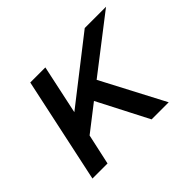

<svg xmlns="http://www.w3.org/2000/svg" viewBox="-108 -641 810 810"><g transform="rotate(-45 296.5 -236.0)"><path d="M40 0 141 -472H231L184 -252L466 -472H593L347 -282L495 0H393L276 -227L160 -137L130 0Z"/></g></svg>

Font: Sometype Mono Medium
Style: Italic
Weight: 500
Italic angle: -12°
Monospace: yes
Designer: Ryoichi Tsunekawa
Foundry: Dharma Type
Version: Version 1.000; ttfautohint (v1.8.3)